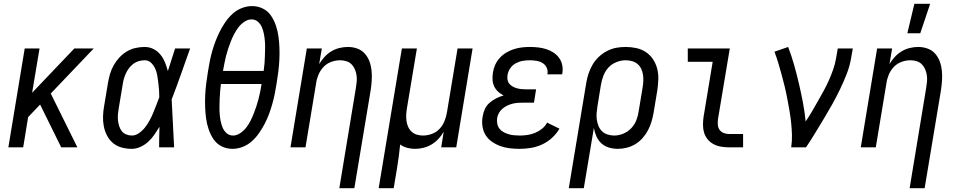

<svg xmlns="http://www.w3.org/2000/svg" viewBox="-20 -775 5040 1010"><path d="M302 0 191 -225 128 -159 102 0H24L110 -520H188L149 -287L371 -520H473L247 -283L387 0Z M673 8Q646 8 620 1Q594 -6 574.5 -22.5Q555 -39 543 -62Q531 -85 526 -111Q521 -137 522 -164.5Q523 -192 528 -219L548 -339Q552 -363 559 -386.5Q566 -410 578 -431.5Q590 -453 607.5 -472Q625 -491 646.5 -504Q668 -517 692.5 -522.5Q717 -528 740 -528Q766 -528 787.5 -517Q809 -506 824 -487.5Q839 -469 848 -446.5Q857 -424 863 -401L864 -404Q873 -433 882.5 -462Q892 -491 901 -520H980Q956 -453 932.5 -386Q909 -319 883 -252Q887 -189 889.5 -126Q892 -63 896 0H817Q817 -27 817.5 -54Q818 -81 819 -108Q806 -87 792 -66.5Q778 -46 760 -29.5Q742 -13 719 -2.5Q696 8 673 8ZM674 -62Q694 -62 713 -76Q732 -90 745 -107.5Q758 -125 768.5 -144.5Q779 -164 787 -184Q795 -204 803 -224Q811 -244 818 -264Q818 -284 816.5 -303.5Q815 -323 812.5 -342Q810 -361 807 -379.5Q804 -398 796 -415Q788 -432 774.5 -445Q761 -458 741 -458Q726 -458 710 -453.5Q694 -449 681 -439Q668 -429 658 -415.5Q648 -402 641.5 -387.5Q635 -373 631 -358Q627 -343 625 -328L605 -208Q602 -192 600.5 -175.5Q599 -159 600.5 -143.5Q602 -128 606.5 -113Q611 -98 620 -86Q629 -74 643.5 -68Q658 -62 674 -62Z M1203 8Q1172 8 1145.5 -5.5Q1119 -19 1103 -43Q1087 -67 1077.5 -95Q1068 -123 1064 -153Q1060 -183 1059 -213.5Q1058 -244 1059.5 -275Q1061 -306 1065 -337Q1069 -368 1074 -399Q1078 -426 1083.5 -453Q1089 -480 1096.5 -506.5Q1104 -533 1114 -559Q1124 -585 1136.5 -610Q1149 -635 1165.5 -659Q1182 -683 1203.5 -702.5Q1225 -722 1252 -732.5Q1279 -743 1306 -743Q1337 -743 1363.5 -729.5Q1390 -716 1406 -692Q1422 -668 1431.5 -640Q1441 -612 1445 -582Q1449 -552 1450 -521.5Q1451 -491 1449.5 -460Q1448 -429 1444 -398Q1440 -367 1435 -336Q1431 -309 1425.5 -282Q1420 -255 1412.5 -228.5Q1405 -202 1395.5 -176Q1386 -150 1373 -125Q1360 -100 1343.5 -76Q1327 -52 1305.5 -32.5Q1284 -13 1257 -2.5Q1230 8 1203 8ZM1367 -402Q1370 -422 1371.5 -441.5Q1373 -461 1373.5 -480.5Q1374 -500 1374.5 -519.5Q1375 -539 1373.5 -558Q1372 -577 1368.5 -595.5Q1365 -614 1358 -631Q1351 -648 1337 -660.5Q1323 -673 1303 -673Q1284 -673 1265.5 -660.5Q1247 -648 1234.5 -631.5Q1222 -615 1212 -596Q1202 -577 1194.5 -558Q1187 -539 1180.5 -519.5Q1174 -500 1169 -480.5Q1164 -461 1160.5 -441.5Q1157 -422 1153 -402ZM1206 -62Q1225 -62 1243.5 -74.5Q1262 -87 1275 -103.5Q1288 -120 1297.5 -139Q1307 -158 1314.5 -177Q1322 -196 1328.5 -215.5Q1335 -235 1340 -254.5Q1345 -274 1349 -293.5Q1353 -313 1356 -333H1142Q1140 -313 1138 -293.5Q1136 -274 1135.5 -254.5Q1135 -235 1134.5 -215.5Q1134 -196 1135.5 -177Q1137 -158 1140.5 -139.5Q1144 -121 1151 -104Q1158 -87 1172 -74.5Q1186 -62 1206 -62Z M1765 215 1852 -312Q1855 -329 1856.5 -346Q1858 -363 1855.5 -379.5Q1853 -396 1846.5 -411Q1840 -426 1829 -437Q1818 -448 1802 -453Q1786 -458 1769 -458Q1746 -458 1722.5 -449.5Q1699 -441 1682 -423Q1665 -405 1655.5 -382.5Q1646 -360 1643 -337L1587 0H1508L1594 -520H1673L1659 -438Q1671 -458 1687 -475.5Q1703 -493 1723 -505Q1743 -517 1765.5 -522.5Q1788 -528 1810 -528Q1836 -528 1859.5 -519.5Q1883 -511 1899 -493Q1915 -475 1923.5 -452Q1932 -429 1934.5 -404Q1937 -379 1935.5 -353Q1934 -327 1930 -301L1844 215Z M1972 215 2094 -520H2173L2121 -208Q2118 -191 2117 -174Q2116 -157 2118 -140.5Q2120 -124 2126.5 -109Q2133 -94 2144.5 -83Q2156 -72 2172 -67Q2188 -62 2205 -62Q2228 -62 2251.5 -70.5Q2275 -79 2292 -97Q2309 -115 2318 -137.5Q2327 -160 2331 -183L2387 -520H2466L2380 0H2301L2314 -82Q2303 -62 2286.5 -44.5Q2270 -27 2250 -15Q2230 -3 2207.5 2.5Q2185 8 2163 8Q2142 8 2121.5 2.5Q2101 -3 2085 -15Q2082 15 2078 46Q2074 77 2069 107L2051 215Z M2714 8Q2688 8 2662 5Q2636 2 2612.5 -6.5Q2589 -15 2568.5 -29Q2548 -43 2535 -63.5Q2522 -84 2518 -110Q2514 -136 2519 -162Q2522 -182 2530.5 -201Q2539 -220 2555 -234Q2571 -248 2590 -257.5Q2609 -267 2629 -273Q2613 -281 2600 -293Q2587 -305 2579.5 -321Q2572 -337 2571 -355.5Q2570 -374 2573 -393Q2576 -414 2585 -434Q2594 -454 2609 -470.5Q2624 -487 2643.5 -498.5Q2663 -510 2683.5 -516.5Q2704 -523 2725 -525.5Q2746 -528 2767 -528Q2789 -528 2811 -525.5Q2833 -523 2853.5 -516.5Q2874 -510 2891.5 -498.5Q2909 -487 2921 -470.5Q2933 -454 2937.5 -432.5Q2942 -411 2938 -389L2937 -384H2859L2860 -386Q2863 -404 2855.5 -419.5Q2848 -435 2834 -443.5Q2820 -452 2802.5 -455Q2785 -458 2767 -458Q2749 -458 2730.5 -455Q2712 -452 2694 -442.5Q2676 -433 2664.5 -416.5Q2653 -400 2650 -381Q2648 -369 2649.5 -357Q2651 -345 2658 -336Q2665 -327 2675 -321Q2685 -315 2696.5 -311.5Q2708 -308 2720 -306.5Q2732 -305 2744 -305H2800L2789 -235H2733Q2719 -235 2704.5 -234Q2690 -233 2676 -229.5Q2662 -226 2648.5 -219.5Q2635 -213 2623.5 -203.5Q2612 -194 2604.5 -180.5Q2597 -167 2595 -153Q2593 -138 2596 -123.5Q2599 -109 2607.5 -98Q2616 -87 2629 -80Q2642 -73 2655.5 -69Q2669 -65 2684 -63.5Q2699 -62 2715 -62Q2734 -62 2754.5 -65Q2775 -68 2794.5 -76Q2814 -84 2831 -97.5Q2848 -111 2858 -130L2923 -98Q2907 -71 2883.5 -49.5Q2860 -28 2831.5 -15Q2803 -2 2773 3Q2743 8 2714 8Z M2972 215 3064 -339Q3068 -364 3076 -388Q3084 -412 3097 -434.5Q3110 -457 3129.5 -475.5Q3149 -494 3173 -506.5Q3197 -519 3221.5 -523.5Q3246 -528 3271 -528Q3300 -528 3327.5 -522Q3355 -516 3377.5 -501Q3400 -486 3415 -463.5Q3430 -441 3437 -414Q3444 -387 3443 -358.5Q3442 -330 3438 -301L3418 -181Q3414 -158 3407 -134.5Q3400 -111 3388.5 -89.5Q3377 -68 3360.5 -49Q3344 -30 3322.5 -17Q3301 -4 3277 2Q3253 8 3230 8Q3205 8 3182.5 1Q3160 -6 3143.5 -21Q3127 -36 3117.5 -57.5Q3108 -79 3104 -102L3051 215ZM3211 -62Q3235 -62 3259 -72Q3283 -82 3301 -101Q3319 -120 3328 -144Q3337 -168 3340 -192L3360 -312Q3363 -330 3364 -347.5Q3365 -365 3362.5 -381.5Q3360 -398 3353 -413Q3346 -428 3333.5 -438.5Q3321 -449 3304.5 -453.5Q3288 -458 3271 -458Q3247 -458 3222 -448Q3197 -438 3180 -419Q3163 -400 3154 -376Q3145 -352 3141 -328L3123 -217Q3120 -199 3118.5 -181Q3117 -163 3119.5 -145.5Q3122 -128 3128.5 -112Q3135 -96 3147 -84.5Q3159 -73 3176 -67.5Q3193 -62 3211 -62Z M3815 0Q3794 0 3773 -3.5Q3752 -7 3734 -16.5Q3716 -26 3703 -41.5Q3690 -57 3684 -76.5Q3678 -96 3678 -117.5Q3678 -139 3681 -160L3729 -450H3598V-520H3819L3757 -149Q3755 -134 3756 -119Q3757 -104 3765 -92.5Q3773 -81 3786.5 -75.5Q3800 -70 3815 -70H3889V0Z M4142 0Q4147 -33 4146 -66Q4145 -99 4141.5 -131.5Q4138 -164 4132.5 -195.5Q4127 -227 4121 -258.5Q4115 -290 4107.5 -321Q4100 -352 4091.5 -383Q4083 -414 4074 -444Q4065 -474 4054 -503L4126 -528Q4144 -481 4157.5 -433Q4171 -385 4182.5 -336Q4194 -287 4203.5 -237Q4213 -187 4218 -136Q4236 -162 4251.5 -189Q4267 -216 4282.5 -243Q4298 -270 4313 -297.5Q4328 -325 4340.5 -353Q4353 -381 4363 -410Q4373 -439 4378 -468L4387 -520H4466L4457 -468Q4450 -427 4434 -386Q4418 -345 4399 -305.5Q4380 -266 4358.5 -227.5Q4337 -189 4314 -151Q4291 -113 4268 -75Q4245 -37 4220 0Z M4753 -600 4790 -755H4873L4821 -600ZM4765 215 4852 -312Q4855 -329 4856.5 -346Q4858 -363 4855.5 -379.5Q4853 -396 4846.5 -411Q4840 -426 4829 -437Q4818 -448 4802 -453Q4786 -458 4769 -458Q4746 -458 4722.5 -449.5Q4699 -441 4682 -423Q4665 -405 4655.5 -382.5Q4646 -360 4643 -337L4587 0H4508L4594 -520H4673L4659 -438Q4671 -458 4687 -475.5Q4703 -493 4723 -505Q4743 -517 4765.5 -522.5Q4788 -528 4810 -528Q4836 -528 4859.5 -519.5Q4883 -511 4899 -493Q4915 -475 4923.5 -452Q4932 -429 4934.5 -404Q4937 -379 4935.5 -353Q4934 -327 4930 -301L4844 215Z"/></svg>

Font: Iosevka Algr
Style: Italic
Weight: 400
Italic angle: -9°
Monospace: yes
Designer: Belleve Invis
Foundry: Belleve Invis
Version: Version 26.0.2; ttfautohint (v1.8.3)